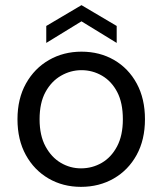

<svg xmlns="http://www.w3.org/2000/svg" viewBox="-20 -715 633 747"><path d="M295 12Q225 12 169 -20.5Q113 -53 80.5 -112Q48 -171 48 -251Q48 -331 81 -390Q114 -449 170.5 -481.5Q227 -514 297 -514Q368 -514 424 -481.5Q480 -449 512 -390Q544 -331 544 -251Q544 -171 511.5 -112Q479 -53 422.5 -20.5Q366 12 295 12ZM295 -60Q339 -60 376 -81.5Q413 -103 435.5 -145.5Q458 -188 458 -251Q458 -315 436 -357Q414 -399 377 -420.5Q340 -442 297 -442Q255 -442 217.5 -420.5Q180 -399 157 -357Q134 -315 134 -251Q134 -188 157 -145.5Q180 -103 216.5 -81.5Q253 -60 295 -60ZM160 -548V-614L297 -695L434 -614V-548L297 -632Z"/></svg>

Font: DM Sans 16pt
Style: Regular
Weight: 400
Version: Version 4.004;gftools[0.9.30]